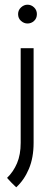

<svg xmlns="http://www.w3.org/2000/svg" viewBox="-20 -605 231 817"><path d="M49 192Q38 182 29 172.5Q20 163 10 152Q37 126 52.5 89.5Q68 53 68 3V-400H123V3Q123 66 103 113.5Q83 161 49 192ZM57 -545Q57 -562 69.5 -573.5Q82 -585 97 -585Q113 -585 125 -573.5Q137 -562 137 -545Q137 -527 125 -516Q113 -505 97 -505Q82 -505 69.5 -516Q57 -527 57 -545Z"/></svg>

Font: Josefin Sans
Style: Regular
Weight: 400
Designer: Santiago Orozco
Foundry: Typemade
Version: Version 1.0